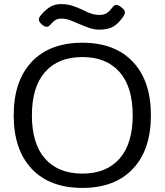

<svg xmlns="http://www.w3.org/2000/svg" viewBox="-20 -904 805 939"><path d="M364 -788Q337 -800 318.5 -806.5Q300 -813 283 -813Q263 -813 252 -806.5Q241 -800 224 -781Q217 -773 208 -773Q196 -773 181 -788Q170 -799 170 -809Q170 -818 180 -830Q201 -855 224 -869.5Q247 -884 279 -884Q308 -884 332 -876.5Q356 -869 386 -855Q409 -843 427.5 -837Q446 -831 466 -831Q487 -831 500.5 -839Q514 -847 531 -869Q539 -880 549 -880Q559 -880 574 -868Q591 -855 591 -843Q591 -836 583 -823Q560 -789 534 -774Q508 -759 466 -759Q442 -759 419.5 -766.5Q397 -774 364 -788ZM47 -340Q47 -508 135 -601.5Q223 -695 383 -695Q542 -695 630 -601.5Q718 -508 718 -340Q718 -172 630 -78.5Q542 15 383 15Q223 15 135 -78.5Q47 -172 47 -340ZM629 -340Q629 -479 564.5 -552Q500 -625 383 -625Q265 -625 200.5 -552Q136 -479 136 -340Q136 -201 200.5 -128Q265 -55 383 -55Q500 -55 564.5 -128Q629 -201 629 -340Z"/></svg>

Font: Mitr Light
Style: Regular
Weight: 300
Designer: Thanarat Vachiruckul
Foundry: Cadson Demak
Version: Version 1.003